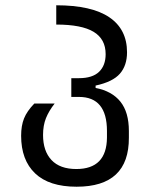

<svg xmlns="http://www.w3.org/2000/svg" viewBox="-20 -506 568 727"><path d="M270 201Q166 201 113 150.5Q60 100 60 8Q60 -30 71 -57.5Q82 -85 110 -114H187Q165 -86 154 -58.5Q143 -31 143 5Q143 66 175 100Q207 134 269 134Q384 134 385 15V-10Q385 -139 279 -139H250V-210H279Q330 -210 355 -234Q380 -258 380 -301Q380 -358 334.5 -385.5Q289 -413 193 -413V-486Q327 -486 394 -440.5Q461 -395 461 -308Q461 -258 434 -227Q407 -196 342 -182V-173Q404 -161 436 -121Q468 -81 468 -10V15Q469 201 270 201Z"/></svg>

Font: PlemolJP
Style: Regular
Weight: 400
Monospace: yes
Version: v2.0.4; ttfautohint (v1.8.4.7-5d5b-dirty) -l 6 -r 45 -G 200 